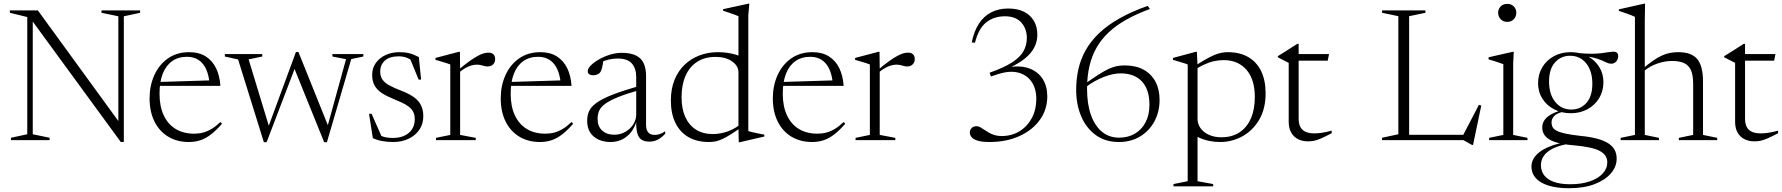

<svg xmlns="http://www.w3.org/2000/svg" viewBox="-20 -740 9412 1014"><path d="M124 -31V-650L32 -672.5V-685H180L624.5 -74L605 -37V-654L516 -672.5V-685H720V-672.5L634 -654V10H618L139.5 -644.5L153 -654V-31L242 -12.5V0H38V-12.5Z M979.5 -464.5Q1031 -464.5 1066.5 -442Q1102 -419.5 1121.2 -379.5Q1140.5 -339.5 1144 -286.5H816V-307L1107 -316L1087 -297Q1083 -343 1068.5 -374.8Q1054 -406.5 1028.8 -423.2Q1003.5 -440 967.5 -440Q921.5 -440 889 -417Q856.5 -394 839.5 -350.8Q822.5 -307.5 822.5 -245.5Q822.5 -178 844.8 -130.8Q867 -83.5 907.8 -58.8Q948.5 -34 1005.5 -34Q1030.5 -34 1053 -40Q1075.5 -46 1098 -59.5Q1120.5 -73 1144 -95.5L1152.5 -86.5Q1122.5 -52 1095.2 -30.8Q1068 -9.5 1039.5 0.2Q1011 10 977 10Q915.5 10 868.8 -18Q822 -46 796 -97.8Q770 -149.5 770 -221Q770 -287.5 795 -343Q820 -398.5 867 -431.5Q914 -464.5 979.5 -464.5Z M1807.5 -427.5 1735.5 -441.5V-454.5H1899V-441.5L1835 -428L1706.5 11H1692L1528 -394.5L1542 -392L1388 11H1373.5L1237.5 -426L1167.5 -441.5V-454.5H1365V-441.5L1293 -426.5L1405 -58L1387.5 -43.5L1543 -465.5H1556L1718 -62.5L1703.5 -50Z M2089 -464.5Q2119 -464.5 2142.5 -458.5Q2166 -452.5 2192 -438.5L2204 -319.5H2191L2141.5 -440L2170 -408.5Q2148 -427.5 2128.8 -435Q2109.5 -442.5 2086 -442.5Q2037.5 -442.5 2012.8 -420.2Q1988 -398 1988 -362Q1988 -336.5 2000.2 -319.2Q2012.5 -302 2037 -288.8Q2061.5 -275.5 2096.5 -262Q2123.5 -252 2145.2 -240Q2167 -228 2182.8 -212.5Q2198.5 -197 2207 -175.8Q2215.5 -154.5 2215.5 -126Q2215.5 -85.5 2194.8 -55Q2174 -24.5 2138 -7.2Q2102 10 2056.5 10Q2024.5 10 1998 5Q1971.5 0 1949 -10.5L1929 -139H1942.5L1999.5 -9.5L1966.5 -36Q1979.5 -28 1993 -22.2Q2006.5 -16.5 2022 -14Q2037.5 -11.5 2054.5 -11.5Q2107.5 -11.5 2139 -38.2Q2170.5 -65 2170.5 -111Q2170.5 -133 2162.5 -148.8Q2154.5 -164.5 2139.2 -176.2Q2124 -188 2102.8 -198Q2081.5 -208 2055.5 -218.5Q2021 -232.5 1996.2 -248.8Q1971.5 -265 1958.5 -288Q1945.5 -311 1945.5 -344.5Q1945.5 -380.5 1964.8 -407.5Q1984 -434.5 2016.8 -449.5Q2049.5 -464.5 2089 -464.5Z M2559 -462Q2577.5 -462 2586.2 -452.8Q2595 -443.5 2595 -428Q2595 -410.5 2584 -399.8Q2573 -389 2554.5 -389Q2545.5 -389 2537.2 -391.5Q2529 -394 2519.5 -396.2Q2510 -398.5 2497 -398.5Q2483.5 -398.5 2469 -394.2Q2454.5 -390 2438.5 -381Q2422.5 -372 2403.5 -356.5L2398 -368.5Q2433.5 -398.5 2459.2 -416.8Q2485 -435 2503.5 -445Q2522 -455 2535.2 -458.5Q2548.5 -462 2559 -462ZM2410 -373V-27.5L2492.5 -12V0H2282.5V-12L2358 -27.5V-399.5Q2351.5 -402.5 2340.2 -406Q2329 -409.5 2313.8 -414Q2298.5 -418.5 2280 -424V-434L2403.5 -466.5H2409Z M2834 -464.5Q2885.5 -464.5 2921 -442Q2956.5 -419.5 2975.8 -379.5Q2995 -339.5 2998.5 -286.5H2670.5V-307L2961.5 -316L2941.5 -297Q2937.5 -343 2923 -374.8Q2908.5 -406.5 2883.2 -423.2Q2858 -440 2822 -440Q2776 -440 2743.5 -417Q2711 -394 2694 -350.8Q2677 -307.5 2677 -245.5Q2677 -178 2699.2 -130.8Q2721.5 -83.5 2762.2 -58.8Q2803 -34 2860 -34Q2885 -34 2907.5 -40Q2930 -46 2952.5 -59.5Q2975 -73 2998.5 -95.5L3007 -86.5Q2977 -52 2949.8 -30.8Q2922.5 -9.5 2894 0.2Q2865.5 10 2831.5 10Q2770 10 2723.2 -18Q2676.5 -46 2650.5 -97.8Q2624.5 -149.5 2624.5 -221Q2624.5 -287.5 2649.5 -343Q2674.5 -398.5 2721.5 -431.5Q2768.5 -464.5 2834 -464.5Z M3363 -287.5 3365.5 -267Q3289.5 -245.5 3244 -227Q3198.5 -208.5 3175 -190.8Q3151.5 -173 3143.8 -154Q3136 -135 3136 -112Q3136 -72.5 3160.2 -50.5Q3184.5 -28.5 3224.5 -28.5Q3256 -28.5 3282.2 -43.5Q3308.5 -58.5 3324.2 -83Q3340 -107.5 3340 -136.5V-332Q3340 -378.5 3317 -404.8Q3294 -431 3241 -431Q3218.5 -431 3193.2 -425Q3168 -419 3138.5 -405.5L3167.5 -424Q3165 -408 3162.2 -394.2Q3159.5 -380.5 3156 -370.5Q3152.5 -360.5 3147.5 -355.5Q3142 -349 3132 -345.8Q3122 -342.5 3112 -342.5Q3099 -342.5 3091.5 -348.2Q3084 -354 3084 -363.5Q3084 -378.5 3101.2 -395.5Q3118.5 -412.5 3145.5 -427.5Q3172.5 -442.5 3203.5 -451.8Q3234.5 -461 3262.5 -461Q3311 -461 3339.5 -446.5Q3368 -432 3380 -404.8Q3392 -377.5 3392 -340V-81Q3392 -61.5 3397.8 -49.8Q3403.5 -38 3413.5 -32.8Q3423.5 -27.5 3437 -27.5Q3451 -27.5 3464 -31.8Q3477 -36 3493 -46.5V-33.5Q3472 -11 3451.8 -1.5Q3431.5 8 3410 8Q3384.5 8 3368.5 -2Q3352.5 -12 3345.8 -36.5Q3339 -61 3340 -103.5L3343 -105Q3333 -67.5 3312.8 -42Q3292.5 -16.5 3265 -3.2Q3237.5 10 3205.5 10Q3150.5 10 3115.8 -18.8Q3081 -47.5 3081 -103Q3081 -130.5 3091.2 -153.2Q3101.5 -176 3130.5 -197Q3159.5 -218 3215.2 -240Q3271 -262 3363 -287.5Z M3880 -358.5Q3880 -392 3846.2 -415.8Q3812.5 -439.5 3759.5 -439.5Q3702 -439.5 3661.8 -413.5Q3621.5 -387.5 3600.5 -339.5Q3579.5 -291.5 3579.5 -226.5Q3579.5 -165.5 3599.2 -122Q3619 -78.5 3656 -55.2Q3693 -32 3744.5 -32Q3784.5 -32 3824.8 -46.5Q3865 -61 3907.5 -96.5L3909.5 -78Q3870.5 -50 3843 -32.5Q3815.5 -15 3795.2 -5.8Q3775 3.5 3758.5 6.8Q3742 10 3724.5 10Q3660.5 10 3615.5 -16.2Q3570.5 -42.5 3546.8 -91.5Q3523 -140.5 3523 -209Q3523 -270 3542 -317.5Q3561 -365 3595.2 -397.8Q3629.5 -430.5 3674.5 -447.5Q3719.5 -464.5 3771.5 -464.5Q3796.5 -464.5 3820 -461.2Q3843.5 -458 3867 -451Q3890.5 -444 3915 -431.5L3880 -407.5V-654.5Q3874 -657.5 3860 -662.5Q3846 -667.5 3829.5 -673.2Q3813 -679 3798.5 -683.5V-691.5L3932.5 -720.5H3937.5L3932 -659.5V-48Q3936.5 -46 3947 -43.5Q3957.5 -41 3970.8 -38Q3984 -35 3996.2 -32.8Q4008.5 -30.5 4016.5 -29V-19L3887.5 11H3881.5L3880 -64.5Z M4271 -464.5Q4322.5 -464.5 4358 -442Q4393.5 -419.5 4412.8 -379.5Q4432 -339.5 4435.5 -286.5H4107.5V-307L4398.5 -316L4378.5 -297Q4374.5 -343 4360 -374.8Q4345.5 -406.5 4320.2 -423.2Q4295 -440 4259 -440Q4213 -440 4180.5 -417Q4148 -394 4131 -350.8Q4114 -307.5 4114 -245.5Q4114 -178 4136.2 -130.8Q4158.5 -83.5 4199.2 -58.8Q4240 -34 4297 -34Q4322 -34 4344.5 -40Q4367 -46 4389.5 -59.5Q4412 -73 4435.5 -95.5L4444 -86.5Q4414 -52 4386.8 -30.8Q4359.5 -9.5 4331 0.2Q4302.5 10 4268.5 10Q4207 10 4160.2 -18Q4113.5 -46 4087.5 -97.8Q4061.5 -149.5 4061.5 -221Q4061.5 -287.5 4086.5 -343Q4111.5 -398.5 4158.5 -431.5Q4205.5 -464.5 4271 -464.5Z M4775 -462Q4793.5 -462 4802.2 -452.8Q4811 -443.5 4811 -428Q4811 -410.5 4800 -399.8Q4789 -389 4770.5 -389Q4761.5 -389 4753.2 -391.5Q4745 -394 4735.5 -396.2Q4726 -398.5 4713 -398.5Q4699.5 -398.5 4685 -394.2Q4670.5 -390 4654.5 -381Q4638.5 -372 4619.5 -356.5L4614 -368.5Q4649.5 -398.5 4675.2 -416.8Q4701 -435 4719.5 -445Q4738 -455 4751.2 -458.5Q4764.5 -462 4775 -462ZM4626 -373V-27.5L4708.5 -12V0H4498.5V-12L4574 -27.5V-399.5Q4567.5 -402.5 4556.2 -406Q4545 -409.5 4529.8 -414Q4514.5 -418.5 4496 -424V-434L4619.5 -466.5H4625Z M5213 -336 5206.5 -356Q5283 -383 5325.8 -411Q5368.5 -439 5385.8 -470.5Q5403 -502 5403 -540Q5403 -588 5373.8 -621Q5344.5 -654 5287 -654Q5229.5 -654 5188.8 -622Q5148 -590 5129 -514L5112 -516.5Q5124 -575 5149.5 -614.5Q5175 -654 5214.2 -674.5Q5253.5 -695 5304.5 -695Q5354 -695 5388.2 -677.8Q5422.5 -660.5 5440.5 -629.2Q5458.5 -598 5458.5 -557Q5458.5 -520.5 5442 -489Q5425.5 -457.5 5392.8 -431Q5360 -404.5 5311.5 -382V-386Q5374.5 -395 5419 -377.5Q5463.5 -360 5487.2 -322Q5511 -284 5511 -231.5Q5511 -162.5 5472.5 -108Q5434 -53.5 5365 -21.8Q5296 10 5205.5 10Q5167 10 5144.2 3.2Q5121.5 -3.5 5111.8 -15Q5102 -26.5 5102 -39.5Q5102 -54.5 5111.8 -64Q5121.5 -73.5 5137.5 -73.5Q5147 -73.5 5156.8 -68.2Q5166.5 -63 5177.5 -55.2Q5188.5 -47.5 5201.8 -39.8Q5215 -32 5231.8 -26.8Q5248.5 -21.5 5270 -21.5Q5322.5 -21.5 5363.8 -46.5Q5405 -71.5 5429 -116Q5453 -160.5 5453 -218Q5453 -271 5428.5 -307.5Q5404 -344 5358.8 -356.2Q5313.5 -368.5 5251 -348.5Z M6041.5 -709 6053 -692.5Q5983.5 -667 5929.5 -636.8Q5875.5 -606.5 5836.2 -570Q5797 -533.5 5771.5 -489Q5746 -444.5 5733.5 -390.2Q5721 -336 5721 -270Q5721 -191 5741.5 -133.2Q5762 -75.5 5799.8 -44.2Q5837.5 -13 5890.5 -13Q5937.5 -13 5973.5 -34Q6009.5 -55 6030 -94Q6050.5 -133 6050.5 -187Q6050.5 -267 6010.8 -309.8Q5971 -352.5 5897.5 -352.5Q5878.5 -352.5 5856.2 -347.8Q5834 -343 5810 -333.8Q5786 -324.5 5761.2 -310.8Q5736.5 -297 5712.5 -278.5L5700 -290Q5748 -324.5 5780.5 -345.2Q5813 -366 5836.5 -376.8Q5860 -387.5 5879.5 -391Q5899 -394.5 5920 -394.5Q5978.5 -394.5 6019.5 -372Q6060.5 -349.5 6082.2 -308.8Q6104 -268 6104 -213Q6104 -149.5 6076.8 -99Q6049.5 -48.5 6001 -19.2Q5952.5 10 5889.5 10Q5817 10 5766.5 -27Q5716 -64 5689.8 -126.2Q5663.5 -188.5 5663.5 -265Q5663.5 -322 5675.2 -374.5Q5687 -427 5713.5 -474.5Q5740 -522 5783.8 -564Q5827.5 -606 5891.2 -642.2Q5955 -678.5 6041.5 -709Z M6607 -227.5Q6607 -321 6562.5 -371.8Q6518 -422.5 6442.5 -422.5Q6415.5 -422.5 6389.5 -416.5Q6363.5 -410.5 6335.5 -397.2Q6307.5 -384 6276 -361.5L6273.5 -380Q6312 -406 6340.2 -422.5Q6368.5 -439 6390.2 -448.2Q6412 -457.5 6429.8 -461Q6447.5 -464.5 6464 -464.5Q6528.5 -464.5 6573 -438.2Q6617.5 -412 6640.8 -363.5Q6664 -315 6664 -247.5Q6664 -165 6630 -107.5Q6596 -50 6541.2 -20Q6486.5 10 6424 10Q6394 10 6366 4.2Q6338 -1.5 6313.5 -12.8Q6289 -24 6269 -41H6304.5V217L6387 232V244H6177.5V232L6252.5 217V-399.5Q6246 -402.5 6234.8 -406Q6223.5 -409.5 6208.2 -414Q6193 -418.5 6174.5 -424V-434L6295.5 -466.5H6301L6304.5 -393V-112Q6304.5 -85.5 6320.2 -63.2Q6336 -41 6364.5 -28Q6393 -15 6430.5 -15Q6486.5 -15 6526 -41Q6565.5 -67 6586.2 -114.5Q6607 -162 6607 -227.5Z M6838.5 -111Q6838.5 -74 6858.8 -54.8Q6879 -35.5 6920.5 -35.5Q6940.5 -35.5 6962.8 -39Q6985 -42.5 7013 -50V-36.5Q6978 -18 6956.5 -8.8Q6935 0.5 6919.8 3.5Q6904.5 6.5 6887 6.5Q6859.5 6.5 6836.5 -4.5Q6813.5 -15.5 6799.8 -38.8Q6786 -62 6786 -97V-408L6728.5 -437.5V-443.5Q6739 -450 6748.8 -456Q6758.5 -462 6768 -468Q6777.5 -474 6787.2 -480.2Q6797 -486.5 6807.8 -493.5Q6818.5 -500.5 6831.5 -508.5H6838.5V-438.5ZM6814 -419.5V-454.5H6999L6992 -419.5Z M7759.5 25.5H7754L7708.5 0H7385V-28H7744.5L7701.5 -15.5L7790.5 -186.5L7803 -182.5ZM7422 -654.5V0H7279V-12.5L7365 -31V-654.5L7279 -672.5V-685H7508V-672.5Z M7940 -624.5Q7918.5 -624.5 7905.2 -638.8Q7892 -653 7892 -672.5Q7892 -692 7905.2 -705.8Q7918.5 -719.5 7940 -719.5Q7962 -719.5 7975 -705.8Q7988 -692 7988 -672.5Q7988 -653 7975 -638.8Q7962 -624.5 7940 -624.5ZM7974.5 -466.5 7971.5 -407V-27.5L8047 -12V0H7844.5V-12L7919.5 -27.5V-401Q7914 -403.5 7901.2 -407.8Q7888.5 -412 7872.8 -417Q7857 -422 7841.5 -426.5V-437.5L7969.5 -466.5Z M8267 254Q8218.5 254 8181.2 246Q8144 238 8118.8 223Q8093.5 208 8080.8 187Q8068 166 8068 139.5Q8068 117.5 8079.2 97.8Q8090.5 78 8113.5 61Q8136.5 44 8171.2 31Q8206 18 8253.5 9.5L8286 3.5L8274 18Q8216 27 8182 44Q8148 61 8133 83.5Q8118 106 8118 132.5Q8118 163 8135.2 185.8Q8152.5 208.5 8187 220.8Q8221.5 233 8273 233Q8332 233 8375.8 218Q8419.5 203 8444 176.8Q8468.5 150.5 8468.5 117Q8468.5 98 8459 83.2Q8449.5 68.5 8428.8 57.2Q8408 46 8373.2 38.8Q8338.5 31.5 8288 27Q8238.5 23 8206.8 14.2Q8175 5.5 8157.2 -7Q8139.5 -19.5 8132.2 -34.8Q8125 -50 8125 -67Q8125 -99.5 8152.8 -123Q8180.5 -146.5 8233 -158.5L8242 -151Q8205 -144 8189.5 -128.8Q8174 -113.5 8174 -93Q8174 -80 8179.2 -69.5Q8184.5 -59 8200 -50.2Q8215.5 -41.5 8245.8 -34.8Q8276 -28 8326 -22.5Q8377.5 -17.5 8414 -7.8Q8450.5 2 8473.5 16.8Q8496.5 31.5 8507.2 51.5Q8518 71.5 8518 98Q8518 140.5 8487.2 176Q8456.5 211.5 8400.5 232.8Q8344.5 254 8267 254ZM8276 -142Q8227.5 -142 8188 -162.5Q8148.5 -183 8125.8 -218.8Q8103 -254.5 8103 -300Q8103 -348 8125.5 -385.2Q8148 -422.5 8187 -443.5Q8226 -464.5 8274.5 -464.5Q8311.5 -464.5 8343 -452.8Q8374.5 -441 8398 -419.8Q8421.5 -398.5 8434.8 -369.5Q8448 -340.5 8448 -306Q8448 -258.5 8425.5 -221.5Q8403 -184.5 8364 -163.2Q8325 -142 8276 -142ZM8280 -161.5Q8328.5 -162 8359.5 -198Q8390.5 -234 8389.5 -301.5Q8388.5 -367.5 8356 -406.8Q8323.5 -446 8270.5 -445.5Q8222.5 -445 8191.2 -409Q8160 -373 8161 -305Q8162 -239.5 8194.8 -200.2Q8227.5 -161 8280 -161.5ZM8329.5 -443.5 8314 -460Q8357 -456 8387.2 -456.2Q8417.5 -456.5 8438.5 -459.2Q8459.5 -462 8474.8 -464.5Q8490 -467 8503 -467Q8514 -467 8520 -461.2Q8526 -455.5 8526 -443.5Q8526 -426 8515.2 -414.8Q8504.5 -403.5 8489 -403.5Q8478 -403.5 8466 -409Q8454 -414.5 8437.2 -422Q8420.5 -429.5 8394.5 -435.8Q8368.5 -442 8329.5 -443.5Z M8846.5 -12 8922 -27.5V-296.5Q8922 -341.5 8910.8 -368Q8899.5 -394.5 8875 -406.2Q8850.5 -418 8809.5 -418Q8773 -418 8733.2 -404.5Q8693.5 -391 8661.5 -364L8650 -372.5Q8683.5 -401 8709.8 -419.2Q8736 -437.5 8758.2 -447.2Q8780.5 -457 8801 -460.8Q8821.5 -464.5 8843.5 -464.5Q8913.5 -464.5 8943.8 -427.8Q8974 -391 8974 -309V-27.5L9049 -12V0H8846.5ZM8741.5 0H8539V-12L8614.5 -27.5V-651Q8608 -654.5 8595.5 -659.5Q8583 -664.5 8566 -670.2Q8549 -676 8529.5 -682.5V-690.5L8662.5 -720.5H8668L8666.5 -627V-27.5L8741.5 -12Z M9196 -111Q9196 -74 9216.2 -54.8Q9236.5 -35.5 9278 -35.5Q9298 -35.5 9320.2 -39Q9342.5 -42.5 9370.5 -50V-36.5Q9335.5 -18 9314 -8.8Q9292.5 0.5 9277.2 3.5Q9262 6.5 9244.5 6.5Q9217 6.5 9194 -4.5Q9171 -15.5 9157.2 -38.8Q9143.5 -62 9143.5 -97V-408L9086 -437.5V-443.5Q9096.5 -450 9106.2 -456Q9116 -462 9125.5 -468Q9135 -474 9144.8 -480.2Q9154.5 -486.5 9165.2 -493.5Q9176 -500.5 9189 -508.5H9196V-438.5ZM9171.5 -419.5V-454.5H9356.5L9349.5 -419.5Z"/></svg>

Font: Newsreader 36pt Light
Style: Regular
Weight: 300
Designer: Hugues Gentile
Foundry: Production Type
Version: Version 1.003